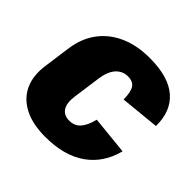

<svg xmlns="http://www.w3.org/2000/svg" viewBox="-181 -887 1074 1074"><g transform="rotate(45 356.5 -350.0)"><path d="M316 13Q217 13 150.5 -21Q84 -55 54.5 -117.5Q25 -180 37 -268L60 -434Q73 -521 120 -583.5Q167 -646 243 -679.5Q319 -713 418 -713Q568 -713 641 -649Q714 -585 712 -468L479 -445Q479 -502 462.5 -528Q446 -554 405 -554Q364 -554 335.5 -523.5Q307 -493 298 -433L275 -268Q266 -207 285.5 -176.5Q305 -146 348 -146Q389 -146 414 -174Q439 -202 453 -259L680 -236Q650 -117 558 -52Q466 13 316 13Z"/></g></svg>

Font: Pathway Extreme SemiCondensed Black
Style: Italic
Weight: 900
Width: 4
Italic angle: -8°
Version: Version 1.001;gftools[0.9.26]